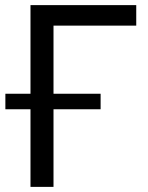

<svg xmlns="http://www.w3.org/2000/svg" viewBox="-20 -730 577 750"><path d="M512.2 -629.9H189V-363.8H373V-303.2H189V0H99.1V-303.2H1V-363.8H99.1V-710H512.2Z"/></svg>

Font: Rawline Medium
Style: Regular
Weight: 500
Designer: Matt McInerney, Pablo Impallari, Rodrigo Fuenzalida
Foundry: Matt McInerney, Pablo Impallari, Rodrigo Fuenzalida
Version: Version 4.020;PS 004.020;hotconv 1.0.88;makeotf.lib2.5.64775